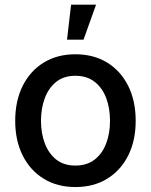

<svg xmlns="http://www.w3.org/2000/svg" viewBox="-20 -775 634 807"><path d="M296.9 11.2Q220.7 11.2 163.8 -23.7Q106.9 -58.6 75.4 -121.3Q43.9 -184.1 43.9 -267.1Q43.9 -351.1 75.4 -414.1Q106.9 -477.1 163.8 -512Q220.7 -546.9 296.9 -546.9Q373.5 -546.9 430.4 -512Q487.3 -477.1 518.8 -414.1Q550.3 -351.1 550.3 -267.1Q550.3 -184.1 518.8 -121.3Q487.3 -58.6 430.4 -23.7Q373.5 11.2 296.9 11.2ZM296.9 -79.1Q345.2 -79.1 377.7 -104.2Q410.2 -129.4 426.3 -172.1Q442.4 -214.8 442.4 -267.1Q442.4 -320.3 426.3 -363Q410.2 -405.8 377.7 -431.2Q345.2 -456.5 296.9 -456.5Q248.5 -456.5 216.6 -431.2Q184.6 -405.8 168.5 -363Q152.3 -320.3 152.3 -267.1Q152.3 -214.8 168.5 -172.1Q184.6 -129.4 216.6 -104.2Q248.5 -79.1 296.9 -79.1ZM261.7 -608.4 278.8 -755.4H383.8L331.1 -608.4Z"/></svg>

Font: Inter 18pt Medium
Style: Regular
Weight: 500
Designer: Rasmus Andersson
Foundry: rsms
Version: Version 4.001;git-66647c0bb